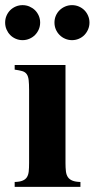

<svg xmlns="http://www.w3.org/2000/svg" viewBox="-39 -727 368 747"><path d="M309.1 -639.2Q309.1 -625 303.7 -612.5Q298.3 -600.1 289.3 -590.8Q280.3 -581.5 267.8 -576.2Q255.4 -570.8 241.2 -570.8Q227.1 -570.8 214.6 -576.2Q202.1 -581.5 192.9 -590.8Q183.6 -600.1 178.2 -612.5Q172.9 -625 172.9 -639.2Q172.9 -653.3 178.2 -665.8Q183.6 -678.2 192.9 -687.3Q202.1 -696.3 214.6 -701.7Q227.1 -707 241.2 -707Q255.4 -707 267.8 -701.7Q280.3 -696.3 289.3 -687.3Q298.3 -678.2 303.7 -665.8Q309.1 -653.3 309.1 -639.2ZM117.2 -639.2Q117.2 -625 111.8 -612.5Q106.4 -600.1 97.2 -590.8Q87.9 -581.5 75.4 -576.2Q63 -570.8 48.8 -570.8Q34.7 -570.8 22.2 -576.2Q9.8 -581.5 0.7 -590.8Q-8.3 -600.1 -13.7 -612.5Q-19 -625 -19 -639.2Q-19 -653.3 -13.7 -665.8Q-8.3 -678.2 0.7 -687.3Q9.8 -696.3 22.2 -701.7Q34.7 -707 48.8 -707Q63 -707 75.4 -701.7Q87.9 -696.3 97.2 -687.3Q106.4 -678.2 111.8 -665.8Q117.2 -653.3 117.2 -639.2ZM18.1 0V-19Q37.6 -19.5 48.8 -24.2Q60.1 -28.8 65.7 -37.6Q71.3 -46.4 72.8 -60.1Q74.2 -73.7 74.2 -92.8V-377Q74.2 -400.9 72.5 -415.5Q70.8 -430.2 64.9 -438.5Q59.1 -446.8 47.9 -450.2Q36.6 -453.6 18.1 -456.1V-474.1H215.8V-92.8Q215.8 -73.7 217.5 -60.1Q219.2 -46.4 225.3 -37.6Q231.4 -28.8 242.9 -24.2Q254.4 -19.5 273.9 -19V0Z"/></svg>

Font: Tai Heritage Pro
Style: Bold
Weight: 700
Designer: Faah Baccam, Walt Agee, Victor Gaultney, Annie Olsen, Eric Hays
Foundry: SIL International
Version: Version 2.600